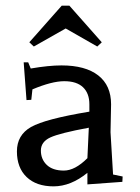

<svg xmlns="http://www.w3.org/2000/svg" viewBox="-20 -646 495 681"><path d="M80 -425 89 -403Q153 -414 198 -414Q283 -414 328.5 -378.5Q374 -343 374 -276L372 -177L381 -27L415 -20L414 -1L290 8V-33Q231 15 170 15Q109 15 74.5 -18Q40 -51 40 -109Q40 -167 90 -195.5Q140 -224 297 -250V-276Q297 -315 274.5 -336.5Q252 -358 208 -358Q164 -358 95 -329L91 -292L74 -291L64 -425ZM290 -85 295 -193Q192 -174 158.5 -158.5Q125 -143 125 -112Q125 -81 146 -61Q167 -41 206.5 -41Q246 -41 290 -85ZM100 -481 84 -496 199 -626H226L341 -496L325 -481L213 -545Z"/></svg>

Font: Balthazar
Style: Regular
Weight: 400
Designer: Dario Manuel Muhafara
Foundry: Dario Manuel Muhafara
Version: Version 1.000